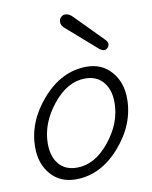

<svg xmlns="http://www.w3.org/2000/svg" viewBox="-85 -810 698 880"><g transform="rotate(-10 264.5 -370.5)"><path d="M405 -565 268 -685Q250 -699 250 -716Q250 -729 258.5 -738Q267 -747 279 -747Q296 -747 312 -731L439 -602Q451 -590 451 -580Q451 -570 444 -562.5Q437 -555 427 -555Q417 -555 405 -565ZM197 6Q125 6 81.5 -43.5Q38 -93 38 -170Q38 -290 128 -392Q218 -494 334 -494Q405 -494 448.5 -444Q492 -394 492 -318Q492 -198 402.5 -96Q313 6 197 6ZM212 -46Q295 -46 363.5 -131Q432 -216 432 -310Q432 -370 402 -406Q372 -442 318 -442Q235 -442 166.5 -356.5Q98 -271 98 -177Q98 -117 127.5 -81.5Q157 -46 212 -46Z"/></g></svg>

Font: Comic Neue
Style: Italic
Weight: 400
Italic angle: -12°
Designer: Craig Rozynski
Foundry: Craig Rozynski
Version: Version 2.003